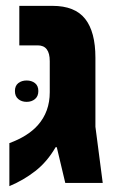

<svg xmlns="http://www.w3.org/2000/svg" viewBox="-20 -625 399 656"><path d="M12 11V-136Q75 -159 109 -197Q150 -243 150 -310V-416Q150 -470 109 -470H46V-605H159Q236 -605 271 -560.5Q306 -516 306 -428V-192L331 0H203L174 -122H170Q141 -72 100.5 -40.5Q60 -9 12 11ZM31 -314Q31 -332 42.5 -341Q54 -350 71 -350Q88 -350 99.5 -341Q111 -332 111 -314Q111 -296 99.5 -286.5Q88 -277 71 -277Q54 -277 42.5 -286.5Q31 -296 31 -314Z"/></svg>

Font: Noto Sans Hebrew Condensed ExtraBold
Style: Regular
Weight: 800
Width: 3
Designer: Monotype Design Team
Foundry: Monotype Imaging Inc.
Version: Version 2.004; ttfautohint (v1.8.4.7-5d5b)